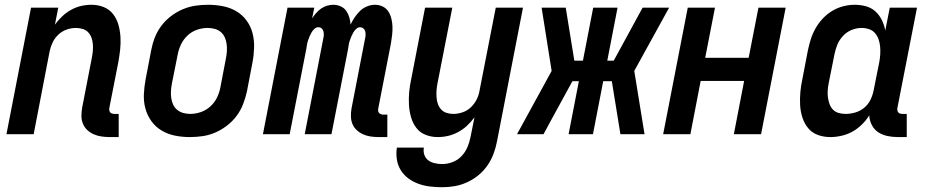

<svg xmlns="http://www.w3.org/2000/svg" viewBox="-20 -562 3890 804"><path d="M440 12Q422 12 405 9.5Q388 7 373 0.5Q358 -6 346 -17Q334 -28 327.5 -43.5Q321 -59 321 -76Q321 -93 324 -111L364 -317Q367 -332 368.5 -346.5Q370 -361 369 -375.5Q368 -390 363.5 -403Q359 -416 350 -426Q341 -436 327 -440.5Q313 -445 298 -445Q279 -445 260 -438.5Q241 -432 225.5 -418Q210 -404 201 -385.5Q192 -367 188 -348L121 0H7L110 -530H224L210 -459Q224 -478 241 -494Q258 -510 278 -521Q298 -532 319.5 -537Q341 -542 363 -542Q390 -542 414 -532.5Q438 -523 453.5 -503Q469 -483 476 -458Q483 -433 484.5 -406.5Q486 -380 483 -353Q480 -326 475 -299L438 -111Q437 -106 437.5 -101Q438 -96 441 -92Q444 -88 449 -86.5Q454 -85 459 -85H477V12Z M775 12Q743 12 713 6Q683 0 657.5 -15Q632 -30 614.5 -54Q597 -78 589 -107Q581 -136 582.5 -168Q584 -200 590 -231L613 -351Q618 -378 628 -404Q638 -430 655 -453Q672 -476 695.5 -494Q719 -512 745 -523Q771 -534 797.5 -538Q824 -542 851 -542Q883 -542 913.5 -536Q944 -530 969.5 -515Q995 -500 1012.5 -476Q1030 -452 1037.5 -423Q1045 -394 1044 -362Q1043 -330 1037 -299L1014 -179Q1008 -152 998 -126Q988 -100 971 -77Q954 -54 930.5 -36Q907 -18 881.5 -7Q856 4 829 8Q802 12 775 12ZM777 -85Q798 -85 820.5 -92.5Q843 -100 861 -116.5Q879 -133 889 -154Q899 -175 903 -197L926 -317Q929 -332 930 -347.5Q931 -363 929 -378Q927 -393 921 -406Q915 -419 904.5 -428Q894 -437 879.5 -441Q865 -445 849 -445Q828 -445 805.5 -437.5Q783 -430 765.5 -413.5Q748 -397 738 -376Q728 -355 724 -333L700 -213Q697 -198 696 -182.5Q695 -167 697 -152Q699 -137 705 -124Q711 -111 722 -102Q733 -93 747 -89Q761 -85 777 -85Z M1566 12Q1548 12 1531.5 9.5Q1515 7 1500.5 0.5Q1486 -6 1474 -17Q1462 -28 1456 -42.5Q1450 -57 1449.5 -74Q1449 -91 1452 -108L1509 -402Q1511 -410 1511 -417.5Q1511 -425 1509 -432Q1507 -439 1501 -443.5Q1495 -448 1488 -448Q1479 -448 1471.5 -441Q1464 -434 1459.5 -426Q1455 -418 1451.5 -410Q1448 -402 1445 -393Q1442 -384 1440.5 -375.5Q1439 -367 1438 -359L1368 0H1256L1334 -402Q1336 -410 1336 -417.5Q1336 -425 1334 -432Q1332 -439 1326.5 -443.5Q1321 -448 1313 -448Q1304 -448 1296.5 -441Q1289 -434 1284.5 -426Q1280 -418 1276.5 -410Q1273 -402 1270 -393Q1267 -384 1265.5 -375.5Q1264 -367 1263 -359L1193 0H1081L1184 -530H1296L1287 -485Q1294 -496 1303.5 -507Q1313 -518 1324.5 -526Q1336 -534 1349 -538Q1362 -542 1375 -542Q1392 -542 1406.5 -535.5Q1421 -529 1429.5 -517Q1438 -505 1442.5 -490Q1447 -475 1448 -459Q1455 -474 1465 -489Q1475 -504 1488 -516.5Q1501 -529 1517.5 -535.5Q1534 -542 1550 -542Q1568 -542 1583 -534.5Q1598 -527 1606.5 -513.5Q1615 -500 1619 -483.5Q1623 -467 1623.5 -450Q1624 -433 1622 -415.5Q1620 -398 1617 -380L1564 -108Q1563 -103 1563.5 -98Q1564 -93 1567 -89.5Q1570 -86 1574.5 -84Q1579 -82 1585 -82H1602V12Z M1832 222Q1806 222 1780.5 219Q1755 216 1732 207.5Q1709 199 1690 185Q1671 171 1658.5 151Q1646 131 1642 106.5Q1638 82 1642 56H1755Q1752 72 1757 86.5Q1762 101 1773.5 109.5Q1785 118 1800.5 121.5Q1816 125 1832 125Q1853 125 1874.5 117Q1896 109 1912 92.5Q1928 76 1937 55Q1946 34 1950 13L1967 -71Q1953 -52 1936 -36Q1919 -20 1898.5 -9Q1878 2 1856.5 7Q1835 12 1813 12Q1786 12 1762 2.5Q1738 -7 1723 -27Q1708 -47 1701 -72Q1694 -97 1692.5 -123.5Q1691 -150 1693.5 -177Q1696 -204 1702 -231L1760 -530H1874L1812 -213Q1809 -198 1808 -183.5Q1807 -169 1808 -154.5Q1809 -140 1813.5 -127Q1818 -114 1827 -104Q1836 -94 1849.5 -89.5Q1863 -85 1878 -85Q1897 -85 1916.5 -91.5Q1936 -98 1951 -112Q1966 -126 1975.5 -144.5Q1985 -163 1988 -182L2056 -530H2170L2061 31Q2056 57 2046.5 82.5Q2037 108 2021 131Q2005 154 1983 172Q1961 190 1935.5 201.5Q1910 213 1884 217.5Q1858 222 1832 222Z M2256 0H2145L2290 -265L2248 -530H2349L2385 -308H2421L2464 -530H2566L2523 -308H2550L2671 -530H2782L2636 -265L2679 0H2578L2542 -222H2506L2463 0H2361L2404 -222H2377L2289 -61Z M2757 0 2860 -530H2974L2933 -320H3115L3156 -530H3270L3167 0H3053L3096 -223H2914L2871 0Z M3457 12Q3429 12 3404.5 3Q3380 -6 3364 -25.5Q3348 -45 3340 -70Q3332 -95 3330.5 -122Q3329 -149 3331.5 -176.5Q3334 -204 3340 -231L3363 -351Q3368 -375 3375.5 -398.5Q3383 -422 3395.5 -444Q3408 -466 3426 -485Q3444 -504 3466 -517Q3488 -530 3512 -536Q3536 -542 3559 -542Q3584 -542 3607 -535.5Q3630 -529 3646.5 -513.5Q3663 -498 3673 -477.5Q3683 -457 3687 -434L3706 -530H3820L3738 -111Q3737 -106 3737.5 -101Q3738 -96 3741 -92Q3744 -88 3749 -86.5Q3754 -85 3759 -85H3777V12H3740Q3717 12 3696 7.5Q3675 3 3658 -8Q3641 -19 3631 -38Q3621 -57 3620 -79Q3607 -58 3588.5 -40Q3570 -22 3549 -10.5Q3528 1 3504 6.5Q3480 12 3457 12ZM3521 -85Q3541 -85 3561.5 -91Q3582 -97 3598.5 -110.5Q3615 -124 3624.5 -143Q3634 -162 3638 -182L3662 -302Q3665 -318 3666 -334.5Q3667 -351 3665.5 -367Q3664 -383 3659 -397.5Q3654 -412 3644 -423.5Q3634 -435 3619 -440Q3604 -445 3588 -445Q3567 -445 3546 -436.5Q3525 -428 3509.5 -411Q3494 -394 3486 -374Q3478 -354 3474 -333L3450 -213Q3447 -198 3446 -183Q3445 -168 3447 -153.5Q3449 -139 3454 -125.5Q3459 -112 3468.5 -102.5Q3478 -93 3492 -89Q3506 -85 3521 -85Z"/></svg>

Font: Lode Term
Style: Bold Italic
Weight: 700
Italic angle: -11°
Monospace: yes
Designer: Belleve Invis
Foundry: Belleve Invis
Version: Version 29.2.0